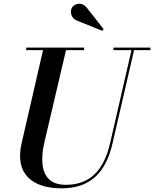

<svg xmlns="http://www.w3.org/2000/svg" viewBox="-20 -1009 838 1044"><path d="M401 -896 536 -841.5 543.5 -850.5 452 -967C426.5 -1000.5 385.5 -990.5 372 -968.5C356.5 -944 369 -906 401 -896ZM122.5 -750V-736.5H214L97.5 -230C59.5 -66 152 15 315 15C473 15 556 -73 592 -230L709 -736.5H798V-750H597V-736.5H695L578.5 -230C544 -80 467 -4 337 -4C208 -4 193 -115 222.5 -240L339 -736.5H437.5V-750Z"/></svg>

Font: Bodoni* 16pt Medium
Style: Italic
Weight: 500
Italic angle: -13°
Version: Version 2.3